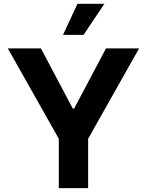

<svg xmlns="http://www.w3.org/2000/svg" viewBox="-20 -979 764 999"><path d="M307.9 -797.6H414.8L523.1 -959.2H383.2ZM20.6 -727.3 285.9 -257.1V0H438.6V-257.1L703.8 -727.3H531.6L365.8 -414.1H358.7L192.8 -727.3Z"/></svg>

Font: TID UI
Style: Bold
Weight: 700
Designer: The TID Project Authors
Foundry: Bakken & Bæck
Version: Version 1.001;hotconv 1.0.109;makeotfexe 2.5.65596